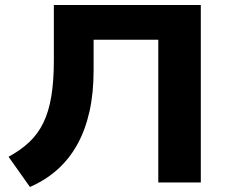

<svg xmlns="http://www.w3.org/2000/svg" viewBox="-20 -725 907 763"><path d="M99 18 14 -102Q62 -128 96.5 -160.5Q131 -193 152.5 -237.5Q174 -282 184 -342.5Q194 -403 194 -484V-705H778V0H609V-567H352V-446Q352 -355 335.5 -281.5Q319 -208 287 -150.5Q255 -93 208 -51Q161 -9 99 18Z"/></svg>

Font: Nunito Sans 10pt SemiExpanded ExtraBold
Style: Regular
Weight: 800
Width: 6
Designer: Vernon Adams
Foundry: Vernon Adams
Version: Version 3.101;gftools[0.9.27]